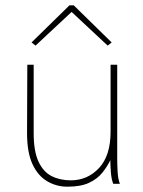

<svg xmlns="http://www.w3.org/2000/svg" viewBox="-20 -693 540 724"><path d="M234 11Q193 11 158 -9.5Q123 -30 102.5 -74Q82 -118 82 -191L83 -449H107V-191Q107 -123 125 -84Q143 -45 174.5 -29Q206 -13 247 -13Q310 -13 353.5 -59.5Q397 -106 397 -197V-449H422V-92Q422 -74 423.5 -46Q425 -18 432 0H407Q400 -17 398 -45Q396 -73 396 -89Q385 -66 366.5 -42.5Q348 -19 316.5 -4Q285 11 234 11ZM114 -521 99 -533 242 -673H258L401 -533L386 -521L250 -648Z"/></svg>

Font: Inconsolata ExtraLight
Style: Regular
Weight: 200
Monospace: yes
Designer: Raph Levien, Cyreal, Brenton Simpson
Foundry: Raph Levien, Cyreal, Google
Version: Version 3.001; ttfautohint (v1.8.2.53-6de2)